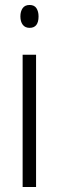

<svg xmlns="http://www.w3.org/2000/svg" viewBox="-20 -818 234 772"><path d="M99 -798Q118 -798 126.5 -785Q135 -772 135 -752Q135 -706 99 -706Q81 -706 71.5 -718.5Q62 -731 62 -752Q62 -772 71 -785Q80 -798 99 -798ZM125 -598V-66H71V-598Z"/></svg>

Font: Noto Sans Malayalam UI ExtraCondensed Light
Style: Regular
Weight: 300
Width: 2
Designer: Jelle Bosma - Monotype Design Team
Foundry: Monotype Imaging Inc.
Version: Version 2.104; ttfautohint (v1.8.4.7-5d5b)